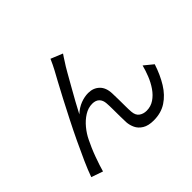

<svg xmlns="http://www.w3.org/2000/svg" viewBox="-170 -1040 1341 1341"><g transform="rotate(-45 500.0 -370.0)"><path d="M547 -742Q541 -734 532.5 -720.5Q524 -707 515 -693Q498 -668 474.5 -626.5Q451 -585 424 -537.5Q397 -490 371.5 -444Q346 -398 327 -361Q363 -394 401.5 -408.5Q440 -423 476 -423Q526 -423 558.5 -392Q591 -361 593 -302Q594 -272 594.5 -238.5Q595 -205 595 -173.5Q595 -142 597 -117Q600 -79 623 -62.5Q646 -46 678 -46Q719 -46 752.5 -68.5Q786 -91 811.5 -128Q837 -165 854 -208Q871 -251 881 -290L947 -236Q921 -156 883 -94.5Q845 -33 791.5 2Q738 37 665 37Q612 37 580.5 17.5Q549 -2 535.5 -31Q522 -60 520 -90Q519 -119 518.5 -153Q518 -187 518 -220Q518 -253 516 -280Q514 -313 495.5 -331.5Q477 -350 443 -350Q403 -350 365.5 -326.5Q328 -303 297.5 -266Q267 -229 248 -189Q237 -167 223.5 -136Q210 -105 198 -72Q186 -39 176.5 -10Q167 19 162 38L76 8Q94 -43 123 -108Q152 -173 186 -244.5Q220 -316 256 -386.5Q292 -457 324.5 -519.5Q357 -582 383 -629.5Q409 -677 422 -701Q431 -719 440.5 -737.5Q450 -756 459 -778Z"/></g></svg>

Font: Noto Sans TC
Style: Regular
Weight: 400
Designer: Ryoko NISHIZUKA  (kana, bopomofo & ideographs); Paul D. Hunt (Latin, Greek & Cyrillic); Sandoll Communications , Soo-you
Foundry: Adobe
Version: Version 2.004-H2;hotconv 1.0.118;makeotfexe 2.5.65603